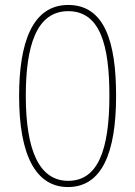

<svg xmlns="http://www.w3.org/2000/svg" viewBox="-20 -745 545 774"><path d="M448 -359C448 -573 403 -725 255 -725C109 -725 57 -570 57 -358C57 -120 124 9 254 9C389 9 448 -125 448 -359ZM84 -359C84 -558 126 -700 255 -700C385 -700 421 -560 421 -359C421 -139 374 -16 255 -16C139 -16 84 -137 84 -359Z"/></svg>

Font: Noto Sans Armenian SemiCondensed Thin
Style: Regular
Weight: 100
Width: 4
Designer: Monotype Design Team
Foundry: Monotype Imaging Inc.
Version: Version 2.008